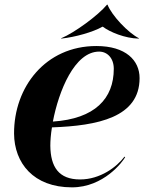

<svg xmlns="http://www.w3.org/2000/svg" viewBox="-20 -794 624 826"><path d="M40.5 -219C41.5 -93 123.5 12 289.5 12C426.5 12 508.5 -99 518.5 -118L515.5 -120C482.5 -76 411.5 -22 324.5 -22C232.5 -22 197.5 -76 196.5 -167C196.5 -188 198.5 -216 203.5 -246C400.5 -253 580.5 -289 580.5 -458C580.5 -534 521.5 -596 394.5 -596C175.5 -596 39.5 -419 40.5 -219ZM207.5 -271C232.5 -402 300.5 -572 406.5 -572C441.5 -572 469.5 -544 469.5 -498C469.5 -370 388.5 -283 207.5 -271ZM422.5 -679H420.5C380.5 -656 302.5 -634 243.5 -628L242.5 -629C300.5 -653 402.5 -728 440.5 -774H442.5C460.5 -728 530.5 -653 578.5 -629L575.5 -628C518.5 -629 452.5 -656 422.5 -679Z"/></svg>

Font: Beautique Display Medium
Style: Bold
Weight: 900
Italic angle: -12°
Designer: Nhat-Quang Ngo
Version: Version 1.100;Glyphs 3.2.3 (3260)